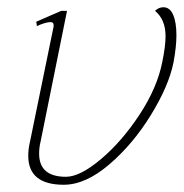

<svg xmlns="http://www.w3.org/2000/svg" viewBox="-20 -500 507 530"><path d="M58 -70Q58 -88 62 -105L128 -427V-431Q128 -439 119 -439Q112 -439 101 -435.5Q90 -432 82 -428L80 -440L149 -470H165L92 -109Q88 -93 88 -76Q88 -12 162 -12Q201 -12 259 -61Q317 -110 365.5 -184Q414 -258 428 -329Q437 -373 437 -400Q437 -446 408 -470Q418 -480 431 -480Q449 -480 458 -459Q467 -438 467 -403Q467 -371 459 -328Q446 -263 396.5 -182.5Q347 -102 281.5 -46Q216 10 156 10Q58 10 58 -70Z"/></svg>

Font: Taviraj Thin
Style: Italic
Weight: 250
Italic angle: -12°
Designer: Katatrad Team
Foundry: CadsonDemak
Version: Version 1.001